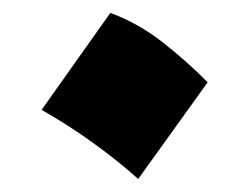

<svg xmlns="http://www.w3.org/2000/svg" viewBox="-20 -464 380 293"><path d="M148.4 -444.3Q190.9 -428.7 228.3 -399.4Q265.6 -370.1 296.9 -338.4L190.9 -190.9Q159.2 -219.2 122.3 -245.8Q85.4 -272.5 43.5 -296.4Z"/></svg>

Font: Pinar-DS3-FD ExtraBold
Style: Regular
Weight: 800
Designer: Amin Abedi
Version: Version 3.000